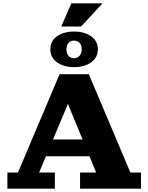

<svg xmlns="http://www.w3.org/2000/svg" viewBox="-20 -1124 883 1144"><path d="M24 0V-96H87L335 -682H509L757 -96H820V0H457V-96H553L355 -577H415L213 -96H307V0ZM229 -193V-293H546V-193ZM421 -724Q360 -724 320 -752.5Q280 -781 280 -830Q280 -880 320 -908Q360 -936 421 -936Q483 -936 523 -908Q563 -880 563 -830Q563 -781 523 -752.5Q483 -724 421 -724ZM421 -777Q441 -777 454 -791.5Q467 -806 467 -830Q467 -855 454 -868.5Q441 -882 421 -882Q400 -882 388 -868.5Q376 -855 376 -830Q376 -806 388 -791.5Q400 -777 421 -777ZM345 -966 405 -1104H591L463 -966Z"/></svg>

Font: Montagu Slab 24pt
Style: Bold
Weight: 700
Designer: Florian Karsten
Foundry: Florian Karsten
Version: Version 1.000